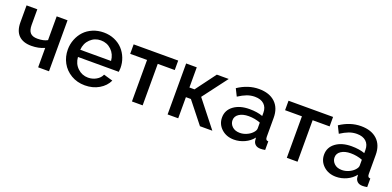

<svg xmlns="http://www.w3.org/2000/svg" viewBox="-5 -1187 3783 1851"><g transform="rotate(20 1887.0 -261.0)"><path d="M359.9 0V-199.2Q300.8 -171.9 226.1 -171.9Q141.1 -171.9 95.9 -216.6Q50.8 -261.2 50.8 -349.1V-522.9H161.1V-362.8Q161.1 -307.6 184.1 -282.2Q207 -256.8 257.8 -256.8Q321.3 -256.8 359.9 -278.8V-522.9H471.2V0Z M840.8 9.8Q761.2 9.8 698.7 -27.3Q636.2 -64.5 603 -125.5Q569.8 -186.5 569.8 -259.8Q569.8 -314.9 589.6 -364.7Q609.4 -414.6 644 -451.7Q678.7 -488.8 730.2 -510.5Q781.7 -532.2 841.8 -532.2Q901.9 -532.2 952.4 -510.3Q1002.9 -488.3 1036.9 -451.4Q1070.8 -414.6 1089.6 -366.2Q1108.4 -317.9 1108.4 -265.1Q1108.4 -251.5 1105.5 -225.1H686.5Q691.4 -157.2 737.1 -114Q782.7 -70.8 844.7 -70.8Q889.6 -70.8 928.2 -93Q966.8 -115.2 981.4 -150.9L1075.7 -124Q1047.9 -64 984.9 -27.1Q921.9 9.8 840.8 9.8ZM683.6 -297.9H999.5Q993.7 -365.7 949 -408.4Q904.3 -451.2 840.8 -451.2Q777.8 -451.2 732.9 -408Q688 -364.7 683.6 -297.9Z M1322.3 0V-425.8H1149.4V-522.9H1606.4V-425.8H1432.1V0Z M1688 0V-522.9H1796.9V-315.9H1849.1L2002.9 -522.9H2125L1934.1 -270L2147 0H2020L1848.1 -216.8H1796.9V0Z M2190.9 -152.8Q2190.9 -227.5 2252.9 -273.2Q2314.9 -318.8 2414.1 -318.8Q2493.7 -318.8 2550.3 -297.9V-331.1Q2550.3 -386.2 2516.6 -417.2Q2482.9 -448.2 2421.9 -448.2Q2379.9 -448.2 2340.8 -433.6Q2301.8 -418.9 2255.9 -389.2L2219.2 -462.9Q2323.2 -532.2 2434.1 -532.2Q2540 -532.2 2600.1 -476.3Q2660.2 -420.4 2660.2 -318.8V-124Q2660.2 -105.5 2666.7 -96.9Q2673.3 -88.4 2689 -87.9V0Q2662.6 4.9 2642.1 4.9Q2608.9 4.9 2590.1 -11.2Q2571.3 -27.3 2567.9 -51.8L2564.9 -82Q2531.2 -38.6 2478.8 -14.4Q2426.3 9.8 2371.1 9.8Q2293 9.8 2241.9 -36.9Q2190.9 -83.5 2190.9 -152.8ZM2523.9 -121.1Q2550.3 -147.5 2550.3 -169.9V-230Q2492.7 -252 2430.2 -252Q2369.6 -252 2332.3 -227.5Q2294.9 -203.1 2294.9 -162.1Q2294.9 -125 2323.5 -97.9Q2352.1 -70.8 2401.9 -70.8Q2436 -70.8 2469.2 -85Q2502.4 -99.1 2523.9 -121.1Z M2911.1 0V-425.8H2738.3V-522.9H3195.3V-425.8H3021V0Z M3237.8 -152.8Q3237.8 -227.5 3299.8 -273.2Q3361.8 -318.8 3460.9 -318.8Q3540.5 -318.8 3597.2 -297.9V-331.1Q3597.2 -386.2 3563.5 -417.2Q3529.8 -448.2 3468.8 -448.2Q3426.8 -448.2 3387.7 -433.6Q3348.6 -418.9 3302.7 -389.2L3266.1 -462.9Q3370.1 -532.2 3481 -532.2Q3586.9 -532.2 3647 -476.3Q3707 -420.4 3707 -318.8V-124Q3707 -105.5 3713.6 -96.9Q3720.2 -88.4 3735.8 -87.9V0Q3709.5 4.9 3689 4.9Q3655.8 4.9 3637 -11.2Q3618.2 -27.3 3614.7 -51.8L3611.8 -82Q3578.1 -38.6 3525.6 -14.4Q3473.1 9.8 3418 9.8Q3339.8 9.8 3288.8 -36.9Q3237.8 -83.5 3237.8 -152.8ZM3570.8 -121.1Q3597.2 -147.5 3597.2 -169.9V-230Q3539.6 -252 3477.1 -252Q3416.5 -252 3379.2 -227.5Q3341.8 -203.1 3341.8 -162.1Q3341.8 -125 3370.4 -97.9Q3398.9 -70.8 3448.7 -70.8Q3482.9 -70.8 3516.1 -85Q3549.3 -99.1 3570.8 -121.1Z"/></g></svg>

Font: Rawline SemiBold
Style: Regular
Weight: 600
Designer: Matt McInerney, Pablo Impallari, Rodrigo Fuenzalida
Foundry: Matt McInerney, Pablo Impallari, Rodrigo Fuenzalida
Version: Version 4.020;PS 004.020;hotconv 1.0.88;makeotf.lib2.5.64775